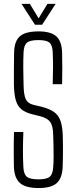

<svg xmlns="http://www.w3.org/2000/svg" viewBox="-20 -968 395 994"><path d="M180 5.5Q113 5.5 83.5 -20.2Q54 -46 52 -105.5Q51.5 -139 51.2 -166.5Q51 -194 51.2 -221.8Q51.5 -249.5 52.5 -284.5H101Q99 -237 98.8 -193.8Q98.5 -150.5 101 -103.5Q102.5 -66.5 119 -53Q135.5 -39.5 179.5 -39.5Q221.5 -39.5 237.5 -53Q253.5 -66.5 255.5 -103.5Q257.5 -127 257.5 -155.8Q257.5 -184.5 257 -213.2Q256.5 -242 255.5 -266Q255 -314.5 240.5 -335.5Q226 -356.5 187.5 -366.5L147 -376.5Q111 -385.5 90.8 -402.2Q70.5 -419 61.8 -449.2Q53 -479.5 52 -529.5Q51.5 -566.5 52 -609.2Q52.5 -652 53 -695.5Q53.5 -735 66.5 -759.2Q79.5 -783.5 107 -794.5Q134.5 -805.5 179.5 -805.5Q243 -805.5 271.5 -780Q300 -754.5 301.5 -694.5Q302.5 -659 302.5 -619.2Q302.5 -579.5 301.5 -532H253Q254.5 -583 254.5 -621.8Q254.5 -660.5 253 -697Q251.5 -734 236 -747.2Q220.5 -760.5 178.5 -760.5Q136 -760.5 119.8 -747.2Q103.5 -734 102 -697Q100 -653 100.5 -613.5Q101 -574 102 -529.5Q103 -476.5 113.2 -454.8Q123.5 -433 152 -425.5L192.5 -416Q234.5 -405.5 258.5 -389Q282.5 -372.5 293 -343Q303.5 -313.5 305 -266Q306 -240.5 306 -212.8Q306 -185 305.8 -157.5Q305.5 -130 304.5 -105.5Q302.5 -46 274 -20.2Q245.5 5.5 180 5.5ZM161 -840 91.5 -948H134.5L180 -873L225.5 -948H268L198 -840Z"/></svg>

Font: Big Shoulders Text ExtraLight
Style: Regular
Weight: 250
Version: Version 2.002